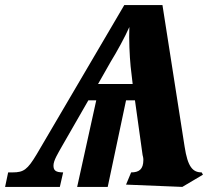

<svg xmlns="http://www.w3.org/2000/svg" viewBox="-50 -734 844 754"><path d="M-30 0H185L198 -57C167 -57 160 -66 160 -84C160 -104 178 -132 193 -159L297 -340H328L253 0H373L445 -340H480L510 -125C511 -121 513 -115 513 -106C513 -69 496 -57 465 -57L445 -9L666 0L747 -48L742 -57C706 -57 687 -80 675 -158L588 -714H438L94 -128C58 -68 43 -57 0 -57H-18ZM335 -404 385 -492C408 -529 442 -591 458 -628C456 -579 459 -513 463 -473L471 -404Z"/></svg>

Font: Noto Serif SemiCondensed Extra
Style: Italic
Weight: 800
Width: 4
Italic angle: -12°
Designer: Monotype Design Team
Foundry: Monotype Imaging Inc.
Version: Version 1.901